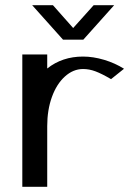

<svg xmlns="http://www.w3.org/2000/svg" viewBox="-20 -720 507 740"><path d="M223 -567H301L420 -700H341L262 -612L184 -700H104ZM458 -455Q423 -477 381 -489.5Q339 -502 300 -502Q220 -502 162 -456V-510H66V0H162V-234Q162 -296 180 -346Q198 -396 230 -425Q262 -454 300 -454Q324 -454 348 -445Q372 -436 408 -415Z"/></svg>

Font: LXGW Marker Gothic
Style: Regular
Weight: 400
Version: Version 1.001